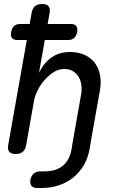

<svg xmlns="http://www.w3.org/2000/svg" viewBox="-20 -760 640 960"><path d="M66 -560Q47 -560 39.5 -570.5Q32 -581 36 -600Q39 -619 50 -629.5Q61 -640 80 -640H335Q354 -640 361.5 -629.5Q369 -619 366 -600Q362 -581 351 -570.5Q340 -560 321 -560ZM111 -35Q107 -12 94 -1Q81 10 58 10Q36 10 26.5 -1Q17 -12 21 -35L138 -695Q142 -718 155 -729Q168 -740 190 -740Q213 -740 222.5 -729Q232 -718 228 -695L175 -396Q198 -444 236.5 -472Q275 -500 330 -500Q370 -500 401 -486.5Q432 -473 452 -448Q472 -423 479.5 -388Q487 -353 480 -310L431 -35Q427 -12 414 -1Q401 10 378 10Q356 10 346.5 -1Q337 -12 341 -35L385 -284Q390 -310 387 -333.5Q384 -357 373.5 -375Q363 -393 345 -404Q327 -415 300 -415Q273 -415 248 -399Q223 -383 202.5 -359.5Q182 -336 168 -308Q154 -280 150 -256ZM132 139Q136 119 148.5 108Q161 97 181 97H203Q227 97 248.5 91.5Q270 86 288 73.5Q306 61 319 39.5Q332 18 338 -15L349 -80H439L428 -15Q420 31 398 67.5Q376 104 344.5 129Q313 154 273 167Q233 180 188 180H166Q146 180 137.5 169.5Q129 159 132 139Z"/></svg>

Font: Maple Mono
Style: Italic
Weight: 400
Italic angle: -10°
Monospace: yes
Designer: subframe7536
Version: Version 7.300